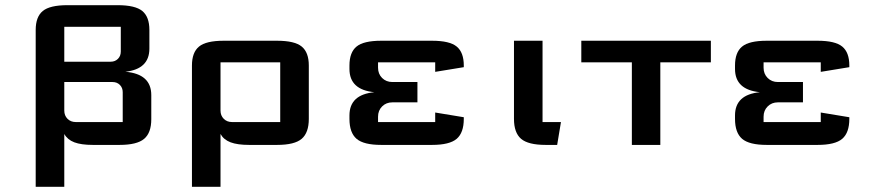

<svg xmlns="http://www.w3.org/2000/svg" viewBox="-20 -557 3360 738"><path d="M227.1 -241.7V-131.8Q227.1 -112.8 239.5 -100.3Q252 -87.9 271 -87.9H451.7V-202.6Q451.7 -219.7 440.7 -230.7Q429.7 -241.7 412.6 -241.7ZM432.1 -537.1Q500 -537.1 527.1 -514.6Q554.2 -492.2 554.2 -441.9V-370.1Q554.2 -291.5 461.9 -281.2Q561.5 -272.9 561.5 -191.4V-98.6Q561.5 -46.4 533.9 -23.2Q506.3 0 439.5 0H336.9Q292 0 265.6 -10Q239.3 -20 227.1 -42V161.1H117.2V-441.9Q117.2 -492.2 144.3 -514.6Q171.4 -537.1 239.3 -537.1ZM444.3 -454.1H227.1V-319.8H405.3Q422.4 -319.8 433.3 -330.8Q444.3 -341.8 444.3 -358.9Z M827.6 -131.8Q827.6 -112.8 840.1 -100.3Q852.5 -87.9 871.6 -87.9H1057.1V-317.4H827.6ZM1167 -100.1Q1167 -46.9 1139.6 -23.4Q1112.3 0 1044.9 0H937.5Q892.6 0 866.2 -10Q839.8 -20 827.6 -42V161.1H717.8V-305.2Q717.8 -355.5 744.9 -377.9Q772 -400.4 839.8 -400.4H1044.9Q1112.8 -400.4 1139.9 -377.9Q1167 -355.5 1167 -305.2Z M1584.5 -241.7V-163.6ZM1652.8 -87.9V-124.5L1762.7 -106.4V-100.1Q1762.7 -46.9 1735.4 -23.4Q1708 0 1640.6 0H1445.3Q1377.9 0 1350.6 -23.4Q1323.2 -46.9 1323.2 -100.1V-113.3Q1323.2 -193.4 1418.9 -202.6Q1323.2 -211.9 1323.2 -292V-305.2Q1323.2 -355.5 1350.3 -377.9Q1377.4 -400.4 1445.3 -400.4H1640.6Q1708.5 -400.4 1735.6 -377.9Q1762.7 -355.5 1762.7 -305.2V-298.8L1652.8 -280.8V-317.4H1433.1V-296.9Q1433.1 -272.9 1448.7 -257.3Q1464.4 -241.7 1488.3 -241.7H1584.5V-163.6H1488.3Q1464.4 -163.6 1448.7 -147.9Q1433.1 -132.3 1433.1 -108.4V-87.9Z M1955.6 -400.4H2065.4V-87.9H2136.2L2121.6 0H2077.6Q2010.3 0 1982.9 -23.4Q1955.6 -46.9 1955.6 -100.1Z M2214.4 -317.4V-400.4H2712.4V-317.4H2518.1V0H2408.7V-317.4Z M3066.4 -241.7V-163.6ZM3134.8 -87.9V-124.5L3244.6 -106.4V-100.1Q3244.6 -46.9 3217.3 -23.4Q3189.9 0 3122.6 0H2927.2Q2859.9 0 2832.5 -23.4Q2805.2 -46.9 2805.2 -100.1V-113.3Q2805.2 -193.4 2900.9 -202.6Q2805.2 -211.9 2805.2 -292V-305.2Q2805.2 -355.5 2832.3 -377.9Q2859.4 -400.4 2927.2 -400.4H3122.6Q3190.4 -400.4 3217.5 -377.9Q3244.6 -355.5 3244.6 -305.2V-298.8L3134.8 -280.8V-317.4H2915V-296.9Q2915 -272.9 2930.7 -257.3Q2946.3 -241.7 2970.2 -241.7H3066.4V-163.6H2970.2Q2946.3 -163.6 2930.7 -147.9Q2915 -132.3 2915 -108.4V-87.9Z"/></svg>

Font: Squarish Sans CT
Style: Regular
Weight: 400
Version: Version 0.9